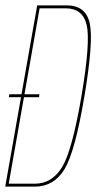

<svg xmlns="http://www.w3.org/2000/svg" viewBox="-22 -695 364 715"><path d="M11 -333H123.5L124.5 -344H12.5ZM-2.5 0H107.5Q178.5 0 218 -64.5Q257.5 -129 292.5 -337.5Q327 -543 312 -609Q297 -675 226.5 -675H116.5ZM10.5 -11 125.5 -664H223Q286 -664 300.8 -601.8Q315.5 -539.5 281.5 -337.5Q246.5 -133 208.8 -72Q171 -11 108 -11Z"/></svg>

Font: Anybody Thin Condensed
Style: Italic
Weight: 100
Width: 3
Italic angle: -10°
Version: Version 1.113;gftools[0.9.25]